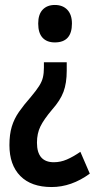

<svg xmlns="http://www.w3.org/2000/svg" viewBox="-20 -569 390 774"><path d="M249 -284Q249 -234 236 -199Q223 -164 190 -127Q157 -88 143 -59.5Q129 -31 129 6Q129 85 197 85Q224 85 249.5 74Q275 63 304 43L342 131Q268 185 188 185Q106 185 62 140.5Q18 96 18 16Q18 -27 27.5 -58.5Q37 -90 56.5 -118Q76 -146 105 -179Q126 -204 137.5 -222Q149 -240 153 -257Q157 -274 157 -296V-318H249ZM270 -474Q270 -398 201 -398Q169 -398 151.5 -417Q134 -436 134 -474Q134 -511 152 -530Q170 -549 201 -549Q233 -549 251.5 -529.5Q270 -510 270 -474Z"/></svg>

Font: Noto Sans Thai Looped ExtraCondensed SemiBold
Style: Regular
Weight: 600
Width: 2
Designer: Sasikarn Vongin, Ben Mitchell
Foundry: The Fontpad Ltd
Version: Version 1.001; ttfautohint (v1.8.4.7-5d5b)